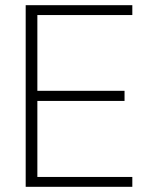

<svg xmlns="http://www.w3.org/2000/svg" viewBox="-20 -720 588 740"><path d="M79 0V-700H490V-662H124V-370H460V-331H124V-38H490V0Z"/></svg>

Font: DM Sans 12pt ExtraLight
Style: Regular
Weight: 250
Version: Version 4.004;gftools[0.9.30]